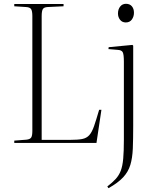

<svg xmlns="http://www.w3.org/2000/svg" viewBox="-20 -751 822 1009"><path d="M55 0V-12L119 -17Q138 -19 144 -28.5Q150 -38 150 -63V-666Q150 -693 143.5 -703Q137 -713 117 -714L55 -718V-730H314V-718L230 -714Q211 -713 205 -703Q199 -693 199 -666V-16H350Q389 -16 412 -20.5Q435 -25 449 -40.5Q463 -56 474 -87.5Q485 -119 501 -174H513L487 0ZM641 -633Q622 -633 611 -647Q600 -661 600 -680Q600 -702 611.5 -716.5Q623 -731 642 -731Q662 -731 673 -718Q684 -705 684 -684Q684 -664 673 -648.5Q662 -633 641 -633ZM550 238 544 229Q571 208 588 189.5Q605 171 614.5 146.5Q624 122 627.5 83Q631 44 631 -17V-427Q631 -465 625 -476.5Q619 -488 598 -489L550 -493L551 -503L676 -515L680 -511V-90Q680 -21 678 29Q676 79 665 115.5Q654 152 627 181Q600 210 550 238Z"/></svg>

Font: Literata 72pt ExtraLight
Style: Regular
Weight: 200
Designer: Latin by Veronika Burian and Jose Scaglione. Greek by Irene Vlachou. Cyrillic by Vera Evstafieva.
Foundry: TypeTogether
Version: Version 3.002